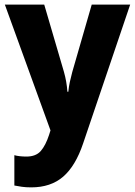

<svg xmlns="http://www.w3.org/2000/svg" viewBox="-20 -569 583 829"><path d="M1 -549H171L256 -259Q268 -217 271 -173H275Q277 -194 281.5 -215Q286 -236 292 -258L376 -549H542L339 50Q306 148 252.5 194Q199 240 115 240Q92 240 74.5 237.5Q57 235 42 232V101Q52 104 66 105.5Q80 107 94 107Q135 107 156 83Q177 59 192 13L198 -6Z"/></svg>

Font: Noto Sans Devanagari SemiCondensed ExtraBold
Style: Regular
Weight: 800
Width: 4
Designer: Jelle Bosma - Monotype Design Team
Foundry: Monotype Imaging Inc.
Version: Version 2.004; ttfautohint (v1.8.4.7-5d5b)